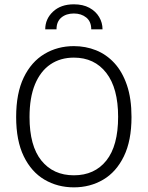

<svg xmlns="http://www.w3.org/2000/svg" viewBox="-20 -836 667 868"><path d="M314 11Q240.5 11 181.2 -23.8Q122 -58.5 87.5 -129.2Q53 -200 53 -307Q53 -414.5 87.2 -485.5Q121.5 -556.5 180.8 -592Q240 -627.5 314 -627.5Q367 -627.5 414 -608.8Q461 -590 497 -551Q533 -512 553.8 -451.2Q574.5 -390.5 574.5 -307Q574.5 -200 540 -129.2Q505.5 -58.5 446.5 -23.8Q387.5 11 314 11ZM314 -43.5Q407.5 -43.5 460.8 -110.2Q514 -177 514 -308Q514 -437.5 460.5 -506.5Q407 -575.5 314 -575.5Q253 -575.5 208 -545Q163 -514.5 138.2 -454.8Q113.5 -395 113.5 -307Q113.5 -176.5 167.2 -110Q221 -43.5 314 -43.5ZM443.5 -703.5H392.5Q392.5 -738.5 370 -756.8Q347.5 -775 314 -775Q279.5 -775 257.5 -756.8Q235.5 -738.5 235.5 -703.5H184.5Q184.5 -750.5 219.8 -783.5Q255 -816.5 314 -816.5Q355 -816.5 384 -800.8Q413 -785 428.2 -759.2Q443.5 -733.5 443.5 -703.5Z"/></svg>

Font: Betina Sans Light
Style: Regular
Weight: 300
Designer: Jonathan Pinhorn (font) & Cristiano Sobral (main changes)
Version: Version 2.001;October 6, 2020;FontCreator 13.0.0.2681 64-bit